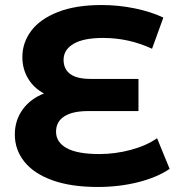

<svg xmlns="http://www.w3.org/2000/svg" viewBox="-20 -732 707 764"><path d="M655 -60Q605 -26 529.5 -7Q454 12 369 12Q263 12 189 -14.5Q115 -41 77 -88.5Q39 -136 39 -197Q39 -253 70 -296Q101 -339 155 -360Q114 -382 91.5 -420Q69 -458 69 -505Q69 -562 104 -609Q139 -656 210 -684Q281 -712 384 -712Q452 -712 517 -698.5Q582 -685 630 -662L585 -538Q493 -581 390 -581Q312 -581 272.5 -557.5Q233 -534 233 -494Q233 -457 259.5 -437.5Q286 -418 340 -418H531V-290H330Q269 -290 236 -269Q203 -248 203 -208Q203 -166 245.5 -142.5Q288 -119 376 -119Q438 -119 500 -135.5Q562 -152 605 -182Z"/></svg>

Font: Montserrat Alternates
Style: Bold
Weight: 700
Designer: Julieta Ulanovsky
Foundry: Julieta Ulanovsky
Version: Version 7.200